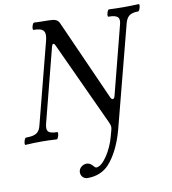

<svg xmlns="http://www.w3.org/2000/svg" viewBox="-107 -751 968 1083"><g transform="rotate(-10 377.0 -210.0)"><path d="M307 248C356 248 398 232 430 198C467 157 501 95 524 8L674 -569C684 -608 699 -628 751 -628C759 -628 770 -668 761 -668C733 -667 705 -666 676 -666C648 -666 619 -667 590 -668C581 -668 571 -628 580 -628C640 -628 647 -608 636 -569L536 -180C533 -170 529 -166 523 -166C519 -166 516 -169 512 -176L305 -640C295 -660 281 -666 238 -666C212 -666 187 -667 161 -668C152 -668 142 -628 151 -628C210 -628 223 -608 211 -558L91 -94C81 -52 63 -37 4 -37C-5 -37 -15 3 -6 3C25 1 55 0 85 0C114 0 143 1 173 3C182 3 192 -37 183 -37C123 -37 121 -59 129 -94L238 -518C241 -528 244 -531 248 -531C251 -531 254 -529 257 -523L481 -38C486 -26 488 -19 488 -13C488 -7 487 -2 485 6L476 39C455 119 403 198 366 198C361 198 356 194 348 184C339 174 328 167 315 167C292 167 269 185 269 209C269 231 285 248 307 248Z"/></g></svg>

Font: Junicode Two Beta SemiCondensed Medium
Style: Italic
Weight: 500
Width: 4
Italic angle: -10°
Version: Version 1.063